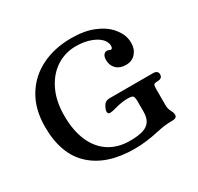

<svg xmlns="http://www.w3.org/2000/svg" viewBox="-148 -851 1065 1035"><g transform="rotate(-30 384.5 -334.0)"><path d="M50 -334Q50 -442 96.5 -519.5Q143 -597 224.5 -637.5Q306 -678 410 -678Q491 -678 547.5 -655Q604 -632 634 -599Q658 -572 668.5 -547.5Q679 -523 679 -494Q679 -456 656.5 -430.5Q634 -405 596 -405Q559 -405 537 -426Q515 -447 515 -482Q515 -502 523 -512.5Q531 -523 544 -523Q551 -523 561 -518Q568 -515 572.5 -520Q577 -525 577 -536Q577 -550 567 -567Q550 -594 507.5 -611Q465 -628 410 -628Q344 -628 289.5 -593Q235 -558 202.5 -491.5Q170 -425 170 -334Q170 -241 199 -175Q228 -109 282 -74.5Q336 -40 410 -40Q461 -40 491.5 -49.5Q522 -59 536.5 -81Q551 -103 551 -140V-204Q551 -231 544 -237.5Q537 -244 511 -244Q476 -244 432 -232L422 -229Q413 -227 405.5 -225.5Q398 -224 392 -224Q378 -224 378 -240Q378 -247 381 -254Q391 -279 402 -286.5Q413 -294 430 -294H698Q713 -294 721 -288Q729 -282 729 -270Q729 -244 698 -244Q681 -244 676 -239Q671 -234 671 -214V-110Q671 -89 680 -72Q685 -63 687.5 -56Q690 -49 690 -40Q690 -20 661 -20Q634 -20 613.5 -17.5Q593 -15 561 -8Q482 10 410 10Q240 10 145 -76.5Q50 -163 50 -334Z"/></g></svg>

Font: Raigarh
Style: Regular
Weight: 400
Designer: jaikishan Patel
Foundry: MagicType
Version: Version 1.000;FEAKit 1.0